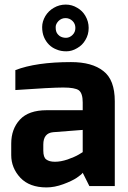

<svg xmlns="http://www.w3.org/2000/svg" viewBox="-20 -812 559 838"><path d="M172 -650Q164 -669 164 -694Q164 -718 178 -742Q192 -765 215 -778Q239 -792 267 -792Q294 -792 317 -778Q340 -765 353 -742Q367 -718 367 -690Q367 -661 353 -638Q340 -615 317 -602Q294 -588 269.5 -588Q245 -588 227 -596Q208 -603 194 -617Q180 -631 172 -650ZM235 -720Q223 -707 223 -694Q223 -682 225 -676Q227 -669 231 -664Q235 -659 240 -655Q252 -647 268 -647Q284 -647 297 -660Q309 -672 309 -690Q309 -708 297 -720Q284 -733 266 -733Q248 -733 235 -720ZM47 -506Q138 -541 290 -541Q382 -541 431 -502Q481 -464 481 -370V0H370L341 -58Q337 -51 315 -36Q294 -22 256 -8Q218 6 183 6Q109 6 69 -36Q29 -79 29 -135V-185Q29 -249 67 -290Q105 -331 184 -331H302H341V-356V-365Q341 -405 324 -418Q307 -430 256 -430Q205 -430 47 -419ZM169 -155Q169 -125 182 -116Q195 -106 220 -106Q245 -106 275 -116Q306 -127 323 -137L341 -148V-245L212 -235Q169 -231 169 -181Z"/></svg>

Font: Mina
Style: Bold
Weight: 700
Version: Version 1.000